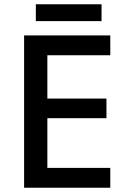

<svg xmlns="http://www.w3.org/2000/svg" viewBox="-20 -880 595 900"><path d="M456 -860H148V-781H456ZM497 0V-93H202V-326H479V-418H202V-621H497V-714H93V0Z"/></svg>

Font: Noto Sans Georgian Medium
Style: Regular
Weight: 500
Designer: Monotype Design Team, Akaki Razmadze
Foundry: Google LLC
Version: Version 2.005